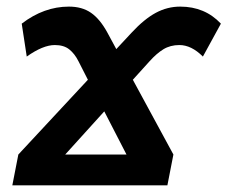

<svg xmlns="http://www.w3.org/2000/svg" viewBox="-20 -558 685 578"><path d="M330.1 -410.2 376.5 -460Q414.6 -501 449.2 -519.5Q483.9 -538.1 522.5 -538.1Q596.7 -538.1 645 -486.8L590.8 -387.7Q556.2 -422.4 520 -422.4Q492.7 -422.4 471.9 -409.7Q451.2 -397 430.2 -373.5L379.9 -317.9L502 -92.8L483.9 0H17.1L35.2 -92.8L244.6 -317.9L216.3 -373.5Q205.1 -396 188.7 -409.2Q172.4 -422.4 145 -422.4Q109.4 -422.4 60.5 -387.7L45.4 -486.8Q112.3 -538.1 187.5 -538.1Q227.1 -538.1 253.9 -519.5Q280.8 -501 303.2 -460ZM293.9 -222.7 176.3 -92.8H360.8Z"/></svg>

Font: Liberation Mono
Style: Bold Italic
Weight: 700
Italic angle: -12°
Monospace: yes
Designer: Steve Matteson
Foundry: Ascender Corporation
Version: Version 2.1.5